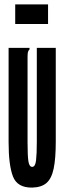

<svg xmlns="http://www.w3.org/2000/svg" viewBox="-20 -840 290 871"><path d="M126 11Q59 12 39 -39Q19 -90 19 -195V-623H114V-616Q108 -610 106.5 -603Q105 -596 105 -579V-194Q105 -132 109 -107.5Q113 -83 126 -83Q140 -83 143.5 -112Q147 -141 147 -197V-623H233V-198Q233 -121 223.5 -75.5Q214 -30 191 -10Q168 10 126 11ZM49 -731V-820H198V-731Z"/></svg>

Font: Inconsolata UltraCondensed Black
Style: Regular
Weight: 900
Width: 1
Monospace: yes
Designer: Raph Levien, Cyreal, Brenton Simpson
Foundry: Raph Levien, Cyreal, Google
Version: Version 3.001; ttfautohint (v1.8.2.53-6de2)